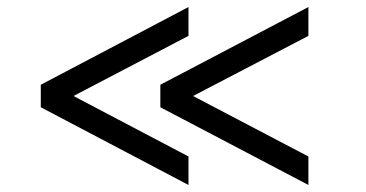

<svg xmlns="http://www.w3.org/2000/svg" viewBox="-20 -527 1040 546"><path d="M516 -1 96 -222V-286L516 -507V-425L189 -254L516 -82ZM857 -1 436 -222V-286L857 -507V-425L529 -254L857 -82Z"/></svg>

Font: Asta Sans SemiBold
Style: Regular
Weight: 600
Designer: 42dot
Version: Version 1.000